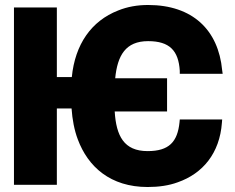

<svg xmlns="http://www.w3.org/2000/svg" viewBox="-20 -741 941 770"><path d="M36 0H208V-306H267C270 -262 278 -219 292 -182C333 -72 423 9 572 9C617 9 658 3 693 -10C793 -45 861 -126 870 -249L871 -262H701L700 -251C692 -172 658 -135 572 -135C477 -135 446 -196 440 -294H650V-427H442C451 -519 484 -576 574 -576C660 -576 696 -538 701 -457V-445H873L871 -459C856 -621 752 -721 574 -721C531 -721 491 -714 454 -699C346 -657 281 -563 268 -432H208V-711H36Z"/></svg>

Font: Asimov Pro
Style: Ult
Weight: 900
Designer: Google
Version: Version 2.000980; 2014